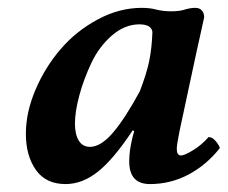

<svg xmlns="http://www.w3.org/2000/svg" viewBox="-20 -459 580 489"><path d="M335.9 -226.1Q353.5 -271.5 360.1 -304Q366.7 -336.4 368.2 -377.9Q365.2 -397 335 -397Q297.9 -397 265.1 -368.7Q232.4 -340.3 212.9 -299.1Q193.4 -257.8 182.1 -216.3Q170.9 -174.8 170.9 -144Q170.9 -116.7 180.7 -100.8Q190.4 -85 209 -85Q236.3 -85 266.8 -120.1Q297.4 -155.3 335.9 -226.1ZM500 -415Q498 -407.2 492.2 -379.4Q486.3 -351.6 479 -319.8L437 -124Q430.2 -89.4 430.2 -80.1Q430.2 -63 440.9 -63Q449.7 -63 471.7 -76.4Q493.7 -89.8 511.2 -109.9Q520.5 -109.9 528.8 -100.3Q537.1 -90.8 540 -82Q506.3 -39.1 460.4 -14.6Q414.6 9.8 361.8 9.8Q309.1 9.8 309.1 -47.9Q309.1 -74.7 316.9 -106.9L321.8 -125L317.9 -127Q269.5 -53.7 229.7 -22Q189.9 9.8 147 9.8Q96.7 9.8 71.3 -26.4Q45.9 -62.5 45.9 -118.2Q45.9 -172.9 70.3 -230.2Q94.7 -287.6 134.3 -333.7Q173.8 -379.9 228.8 -409.4Q283.7 -439 340.8 -439Q363.3 -439 379.9 -434.1Q397.5 -430.2 416 -430.2Q439 -430.2 452.1 -435.1Q465.8 -439 477.1 -439Q488.3 -439 494.1 -432.4Q500 -425.8 500 -415Z"/></svg>

Font: Common Serif
Style: Bold Italic
Weight: 700
Italic angle: -12°
Designer: Philipp H. Poll, Khaled Hosny
Foundry: Stefan Peev, Context Ltd.
Version: Version 1.026